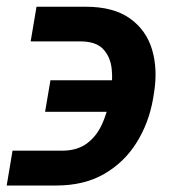

<svg xmlns="http://www.w3.org/2000/svg" viewBox="-30 -554 519 579"><path d="M7.8 -99.6H156.7Q202.1 -99.6 231.2 -120.8Q260.3 -142.1 276.9 -177.7Q293.5 -213.4 300.8 -256.3L303.7 -272Q310.5 -309.6 306.9 -345.7Q303.2 -381.8 281.5 -405.5Q259.8 -429.2 211.4 -429.2H62.5L80.1 -533.7H228.5Q312 -533.7 361.6 -498.5Q411.1 -463.4 428.7 -404.1Q446.3 -344.7 434.1 -272L431.6 -256.3Q418.9 -183.1 381.8 -123.8Q344.7 -64.5 284.2 -29.5Q223.6 5.4 140.1 5.4H-9.8ZM106 -216.8 122.1 -312H369.6L354 -216.8Z"/></svg>

Font: Inter SemiBold
Style: Italic
Weight: 600
Italic angle: -9.3988°
Designer: Rasmus Andersson
Foundry: rsms
Version: Version 4.001;git-66647c0bb